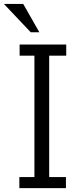

<svg xmlns="http://www.w3.org/2000/svg" viewBox="-49 -970 411 990"><path d="M204.6 -683.1V-57.1H291V0H50.8V-57.1H128.4V-683.1H52.2V-740.2H292.5V-683.1ZM-28.8 -949.7H70.8L153.8 -803.7H109.4Z"/></svg>

Font: Twentytwelve Slab Light
Style: TwentytwelveSlab
Weight: 300
Designer: Domenico Catapano
Version: Version 1.00 2012